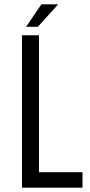

<svg xmlns="http://www.w3.org/2000/svg" viewBox="-20 -862 415 882"><path d="M247 -842H170L100 -739H154ZM81 0H359V-71H159V-700H81Z"/></svg>

Font: Bebas Neue Regular two
Style: Regular2
Weight: 400
Designer: Ryoichi Tsunekawa & LGV (GE)
Foundry: Free Software Foundation, Inc.
Version: Version 1.003 August 13, 2016